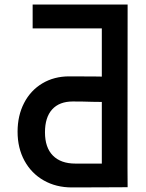

<svg xmlns="http://www.w3.org/2000/svg" viewBox="-20 -810 640 841"><path d="M57 -233Q57 -303.5 85.5 -358.8Q114 -414 165.5 -444.8Q217 -475.5 283 -475.5L396 -475L426 -474.5V-685.5H123V-790H539Q539 -319 538.5 -201.5V-73.5Q538.5 -3 539 10Q465 10 439.5 10.5L295 11Q225.5 11 171.5 -19.8Q117.5 -50.5 87.2 -106Q57 -161.5 57 -233ZM426 -363.5 385 -364Q344 -365.5 299 -365.5Q240 -365.5 208.5 -330.8Q177 -296 177 -230.5Q177 -163.5 211.8 -128.5Q246.5 -93.5 310 -93.5H426Z"/></svg>

Font: JuliaMono
Style: Bold
Weight: 700
Monospace: yes
Designer: cormullion
Foundry: corm
Version: Version 0.055; ttfautohint (v1.8.4)